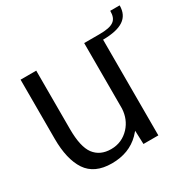

<svg xmlns="http://www.w3.org/2000/svg" viewBox="-151 -817 970 972"><g transform="rotate(-30 334.0 -331.0)"><path d="M421.5 0H508.5V-559.5C616 -560.5 668 -593.5 668 -668H613C613 -613 587.5 -592.5 505.5 -592.5H417V-210C415 -169 400.5 -134 375 -106C346 -75 310.5 -59 267.5 -59C225 -59 192.5 -74 170 -103.5C148 -133 137 -182 137 -251.5V-593H45.5V-248C45.5 -168 60 -105.5 89.5 -61C119 -17 167.5 5.5 235 5.5C302.5 5.5 357 -15.5 399 -57.5C406 -64.5 412.5 -72 418.5 -79Z"/></g></svg>

Font: Anybody
Style: Regular
Weight: 400
Designer: Tyler Finck
Foundry: Etcetera Type Company
Version: Version 1.110